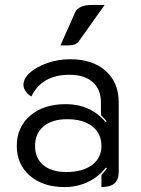

<svg xmlns="http://www.w3.org/2000/svg" viewBox="-20 -749 570 778"><path d="M48 -158Q48 -234 102.5 -280.5Q157 -327 247 -327Q345 -327 408 -255L412 -258Q396 -276 389 -283V-333Q389 -387 355.5 -416.5Q322 -446 261 -446Q150 -446 107 -358Q93 -366 84 -379Q75 -392 75 -405Q75 -431 102 -455Q129 -479 173 -494Q217 -509 264 -509Q355 -509 408 -462Q461 -415 461 -334V-52Q461 -21 444 -6Q427 9 391 9V-40Q410 -61 413 -66L409 -70Q378 -31 335 -11Q292 9 241 9Q154 9 101 -37Q48 -83 48 -158ZM391 -158Q391 -208 354 -237Q317 -266 252 -266Q191 -266 156.5 -237Q122 -208 122 -158Q122 -108 155.5 -80Q189 -52 249 -52Q315 -52 353 -80.5Q391 -109 391 -158ZM284 -698Q297 -729 355 -729H404L301 -584Q292 -571 278 -567.5Q264 -564 225 -565Z"/></svg>

Font: K2D Light
Style: Regular
Weight: 300
Designer: Katatrad Aksorn Co.,Ltd.
Foundry: Cadson Demak Co.,Ltd.
Version: Version 1.000; ttfautohint (v1.6)